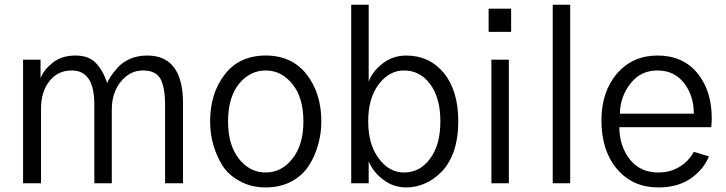

<svg xmlns="http://www.w3.org/2000/svg" viewBox="-20 -779 3086 816"><path d="M78.1 0Q78.1 -130.9 78.1 -525.4Q96.7 -525.4 152.3 -525.4Q152.3 -505.9 152.3 -446.3Q166 -482.4 204.1 -512.7Q242.2 -543 300.8 -543Q358.4 -543 388.7 -509.8Q418.9 -477.5 435.5 -425.8Q440.4 -438.5 451.2 -455.1Q461.9 -471.7 481.4 -493.2Q501 -514.6 533.2 -529.3Q566.4 -543 605.5 -543Q757.8 -543 757.8 -339.8Q757.8 -226.6 757.8 0Q738.3 0 681.6 0Q681.6 -84 681.6 -334Q681.6 -406.2 662.1 -443.4Q642.6 -479.5 587.9 -479.5Q531.2 -479.5 493.2 -431.6Q455.1 -384.8 455.1 -312.5Q455.1 -208 455.1 0Q436.5 0 380.9 0Q380.9 -84 380.9 -335Q380.9 -479.5 285.2 -479.5Q225.6 -479.5 190.4 -434.6Q154.3 -389.6 154.3 -317.4Q154.3 -211.9 154.3 0Q135.7 0 78.1 0Z M949.2 -262.7Q949.2 -163.1 995.1 -104.5Q1041 -45.9 1109.4 -45.9Q1176.8 -45.9 1222.7 -104.5Q1269.5 -163.1 1269.5 -262.7Q1269.5 -364.3 1222.7 -421.9Q1175.8 -479.5 1109.4 -479.5Q1042 -479.5 995.1 -421.9Q949.2 -364.3 949.2 -262.7ZM873 -262.7Q873 -382.8 935.5 -462.9Q997.1 -543 1109.4 -543Q1220.7 -543 1283.2 -462.9Q1345.7 -382.8 1345.7 -262.7Q1345.7 -211.9 1332 -164.1Q1319.3 -116.2 1292 -74.2Q1265.6 -33.2 1218.8 -7.8Q1170.9 17.6 1109.4 17.6Q1048.8 17.6 1002 -7.8Q954.1 -32.2 926.8 -73.2Q900.4 -115.2 886.7 -163.1Q873 -210.9 873 -262.7Z M1472.7 0Q1472.7 -189.5 1472.7 -758.8Q1491.2 -758.8 1546.9 -758.8Q1546.9 -676.8 1546.9 -431.6Q1560.5 -472.7 1604.5 -507.8Q1648.4 -543 1707 -543Q1804.7 -543 1866.2 -468.8Q1927.7 -393.6 1927.7 -263.7Q1927.7 -191.4 1908.2 -134.8Q1887.7 -79.1 1854.5 -46.9Q1822.3 -14.6 1785.2 1Q1747.1 17.6 1707 17.6Q1651.4 17.6 1608.4 -15.6Q1565.4 -47.9 1546.9 -93.8Q1546.9 -62.5 1546.9 0Q1528.3 0 1472.7 0ZM1544.9 -263.7Q1544.9 -164.1 1589.8 -105.5Q1633.8 -45.9 1697.3 -45.9Q1764.6 -45.9 1807.6 -104.5Q1851.6 -162.1 1851.6 -263.7Q1851.6 -362.3 1808.6 -420.9Q1765.6 -479.5 1697.3 -479.5Q1633.8 -479.5 1589.8 -420.9Q1544.9 -362.3 1544.9 -263.7Z M2056.6 -643.6Q2056.6 -668 2056.6 -742.2Q2080.1 -742.2 2152.3 -742.2Q2152.3 -717.8 2152.3 -643.6Q2127.9 -643.6 2056.6 -643.6ZM2068.4 0Q2068.4 -130.9 2068.4 -525.4Q2086.9 -525.4 2142.6 -525.4Q2142.6 -393.6 2142.6 0Q2124 0 2068.4 0Z M2329.1 0Q2329.1 -189.5 2329.1 -758.8Q2347.7 -758.8 2403.3 -758.8Q2403.3 -569.3 2403.3 0Q2384.8 0 2329.1 0Z M2536.1 -266.6Q2536.1 -389.6 2602.5 -466.8Q2668.9 -543 2774.4 -543Q2881.8 -543 2943.4 -468.8Q3004.9 -393.6 3004.9 -277.3Q3004.9 -263.7 3002.9 -238.3Q2873 -238.3 2612.3 -238.3Q2612.3 -159.2 2656.2 -102.5Q2700.2 -45.9 2778.3 -45.9Q2829.1 -45.9 2868.2 -70.3Q2907.2 -93.8 2928.7 -133.8Q2950.2 -127 2993.2 -114.3Q2968.8 -56.6 2914.1 -19.5Q2859.4 17.6 2778.3 17.6Q2668.9 17.6 2602.5 -60.5Q2536.1 -138.7 2536.1 -266.6ZM2614.3 -295.9Q2693.4 -295.9 2928.7 -295.9Q2928.7 -373 2886.7 -426.8Q2844.7 -479.5 2774.4 -479.5Q2703.1 -479.5 2660.2 -424.8Q2616.2 -370.1 2614.3 -295.9Z"/></svg>

Font: Gothic A1
Style: Regular
Weight: 400
Designer: HanYang I&C Co.,Ltd.
Version: Version 2.50